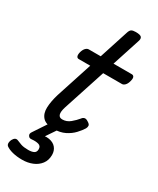

<svg xmlns="http://www.w3.org/2000/svg" viewBox="-271 -803 944 1145"><g transform="rotate(30 201.0 -230.5)"><path d="M167 16Q113 16 90.5 -9Q68 -34 69.5 -76Q71 -118 87 -171L168 -420H89Q78 -420 74 -430Q70 -440 75 -460Q81 -480 91 -490Q101 -500 112 -500H194L258 -698Q264 -718 273.5 -724Q283 -730 303 -730Q334 -730 342.5 -720.5Q351 -711 344 -691L282 -500H408Q419 -500 423.5 -490.5Q428 -481 422 -460Q417 -441 407 -430.5Q397 -420 386 -420H257L162 -129Q151 -94 156.5 -76.5Q162 -59 183 -59Q213 -59 237 -79Q261 -99 278 -120Q284 -129 294.5 -132Q305 -135 320 -125Q337 -115 338 -105Q339 -95 333 -84Q321 -64 298.5 -40Q276 -16 243.5 0Q211 16 167 16ZM96 269Q59 269 29.5 261.5Q0 254 -17 241Q-25 233 -24 220.5Q-23 208 -18 199Q-11 186 -2.5 181.5Q6 177 16 181Q29 187 48 193.5Q67 200 98 200Q123 200 137 192.5Q151 185 151 165Q151 143 131.5 137.5Q112 132 85 135Q74 136 69.5 133Q65 130 61 124Q57 117 58.5 110.5Q60 104 65 97L138 -13H207L127 105L98 89Q142 75 173 80.5Q204 86 220.5 106Q237 126 237 155Q237 192 217.5 217.5Q198 243 166 256Q134 269 96 269Z"/></g></svg>

Font: Playwrite CO
Style: Regular
Weight: 400
Designer: Veronika Burian, José Scaglione
Foundry: TypeTogether
Version: Version 1.000